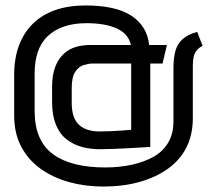

<svg xmlns="http://www.w3.org/2000/svg" viewBox="-20 -608 793 704"><path d="M723 -440 703 -491Q669 -482 649.5 -464.5Q630 -447 623 -420.5Q616 -394 616 -359V-163Q616 -118 597 -85.5Q578 -53 543.5 -33.5Q509 -14 463.5 -4Q418 6 366 6Q304 6 256 -6Q208 -18 174.5 -42.5Q141 -67 124 -106.5Q107 -146 107 -202V-338Q107 -384 119 -418.5Q131 -453 155.5 -476Q180 -499 215.5 -511Q251 -523 297 -523Q366 -523 408.5 -503.5Q451 -484 460 -443H311Q282 -443 257 -435.5Q232 -428 212.5 -409.5Q193 -391 182 -361.5Q171 -332 171 -288V-234Q171 -186 184.5 -152Q198 -118 223 -98Q248 -78 281 -69Q314 -60 353 -61Q370 -61 393 -62Q416 -63 440 -64Q464 -65 485 -66.5Q506 -68 518.5 -68.5Q531 -69 531 -69V-375H576L592 -443H527Q523 -479 506 -506Q489 -533 460 -551.5Q431 -570 389 -579Q347 -588 294 -588Q231 -588 182.5 -571Q134 -554 100.5 -521Q67 -488 49.5 -441Q32 -394 32 -334V-184Q32 -118 58.5 -69Q85 -20 130.5 12Q176 44 234.5 60Q293 76 359 76Q432 76 492 59Q552 42 596 10.5Q640 -21 663.5 -67.5Q687 -114 687 -174V-366Q687 -385 690 -399Q693 -413 701 -423Q709 -433 723 -440ZM318 -375H461V-132Q458 -132 447.5 -131Q437 -130 421 -129Q405 -128 385.5 -127Q366 -126 346 -126Q295 -126 269 -151Q243 -176 243 -230V-285Q243 -326 256 -345Q269 -364 287 -369.5Q305 -375 318 -375Z"/></svg>

Font: Advent Pro Medium
Style: Regular
Weight: 500
Designer: VivaRado, Andreas Kalpakidis
Foundry: VivaRado, Andreas Kalpakidis
Version: Version 3.000